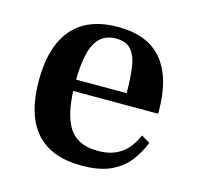

<svg xmlns="http://www.w3.org/2000/svg" viewBox="-79 -563 675 656"><g transform="rotate(15 258.5 -235.0)"><path d="M262 10Q155 10 101 -51Q47 -112 47 -233Q47 -316 72 -371Q97 -426 144.5 -453Q192 -480 261 -480Q320 -480 360 -462Q400 -444 424 -411.5Q448 -379 459 -336Q470 -293 470 -242V-229H132V-269H348Q348 -321 342.5 -359.5Q337 -398 319.5 -419Q302 -440 265 -440Q232 -440 210.5 -421Q189 -402 179 -361.5Q169 -321 169 -257Q169 -212 175 -174.5Q181 -137 195.5 -109.5Q210 -82 236.5 -67.5Q263 -53 304 -53Q338 -53 363 -63.5Q388 -74 406 -94Q424 -114 436 -143L467 -125Q454 -93 432 -62Q410 -31 369.5 -10.5Q329 10 262 10Z"/></g></svg>

Font: Frank Ruhl Libre Medium
Style: Regular
Weight: 500
Designer: Yanek Iontef
Foundry: Fontef
Version: Version 6.004